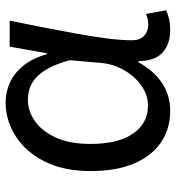

<svg xmlns="http://www.w3.org/2000/svg" viewBox="8 -604 610 665"><g transform="rotate(-90 312.5 -272.0)"><path d="M260 13Q199 13 152 -18.5Q105 -50 78.5 -111.5Q52 -173 52 -262Q52 -356 85 -421.5Q118 -487 172.5 -522Q227 -557 290 -557Q324 -557 356.5 -543Q389 -529 415.5 -497.5Q442 -466 457 -414H460L483 -543H573Q562 -490 550.5 -431Q539 -372 528.5 -314.5Q518 -257 511.5 -206.5Q505 -156 505 -119Q505 -92 520.5 -77.5Q536 -63 559 -63Q568 -63 578 -65Q588 -67 596 -71L609 -1Q598 4 581 8.5Q564 13 540 13Q492 13 462.5 -13.5Q433 -40 433 -97H429Q367 13 260 13ZM279 -64Q315 -64 347.5 -86.5Q380 -109 402 -147.5Q424 -186 427 -232L436 -335Q424 -379 408.5 -407.5Q393 -436 375 -452Q357 -468 337.5 -474Q318 -480 299 -480Q260 -480 225 -455.5Q190 -431 168 -383Q146 -335 146 -263Q146 -168 181.5 -116Q217 -64 279 -64Z"/></g></svg>

Font: lmalayalam85
Style: Book
Weight: 400
Designer: Jelle Bosma - Monotype Design Team
Foundry: Monotype Imaging Inc.
Version: Version 2.003